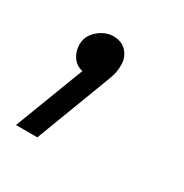

<svg xmlns="http://www.w3.org/2000/svg" viewBox="-93 -128 313 327"><g transform="rotate(30 63.5 36.0)"><path d="M-24 143 28 7Q15 4 8 -6.5Q1 -17 1 -30Q1 -42 7.5 -51Q14 -60 24 -65.5Q34 -71 44 -71Q62 -71 71.5 -59.5Q81 -48 80 -32Q80 -21 75.5 -8.5Q71 4 67 14L18 143Z"/></g></svg>

Font: MuseoModerno ExtraLight
Style: Italic
Weight: 250
Italic angle: -9°
Designer: Pablo Cosgaya, Héctor Gatti, Marcela Romero, and the Authors of The MuseoModerno Project.
Foundry: Omnibus-Type Team
Version: Version 1.003